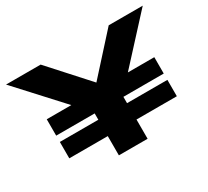

<svg xmlns="http://www.w3.org/2000/svg" viewBox="-139 -934 1255 1158"><g transform="rotate(-30 488.0 -355.0)"><path d="M119 -134V-248H387V-292H119V-406H290L11 -710H252L489 -448L726 -710H963L684 -406H868V-292H587V-248H868V-134H587V0H387V-134Z"/></g></svg>

Font: Special Gothic Expanded One
Style: Regular
Weight: 400
Designer: Alistair McCready
Foundry: Monolith
Version: Version 1.010; ttfautohint (v1.8.4.7-5d5b)